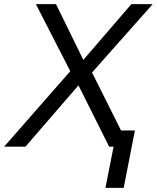

<svg xmlns="http://www.w3.org/2000/svg" viewBox="-39 -708 757 927"><path d="M487.8 0 339.8 -295.9 84 0H-19L300.3 -364.3L134.3 -688H231.4L363.3 -418.9L595.2 -688H698.2L405.3 -357.9L545.4 -78.1H612.3L558.1 199.2H470.2L509.3 0Z"/></svg>

Font: Liberation Sans
Style: Italic
Weight: 400
Italic angle: -12°
Designer: Steve Matteson
Foundry: Ascender Corporation
Version: Version 2.1.5